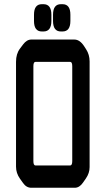

<svg xmlns="http://www.w3.org/2000/svg" viewBox="-20 -887 476 907"><path d="M127.9 -700.2H331.1Q357.4 -700.2 377.9 -668L386.7 -654.3Q403.3 -628.9 403.3 -596.7V-97.7Q403.3 -69.3 385.7 -43.9L372.1 -24.4Q355.5 0 333 0H127.9Q104.5 0 88.9 -22.5L74.2 -43Q55.7 -69.3 55.7 -99.6V-594.7Q55.7 -632.8 74.2 -657.2L88.9 -676.8Q106.4 -700.2 127.9 -700.2ZM321.3 -126V-574.2Q321.3 -594.7 311.5 -594.7H147.5Q137.7 -594.7 137.7 -574.2V-126Q137.7 -105.5 147.5 -105.5H311.5Q321.3 -105.5 321.3 -126ZM275.4 -867.2Q312.5 -867.2 312.5 -817.4V-788.1Q312.5 -738.3 275.4 -738.3H267.6Q230.5 -738.3 230.5 -788.1V-817.4Q230.5 -867.2 267.6 -867.2ZM185.5 -867.2Q222.7 -867.2 222.7 -817.4V-788.1Q222.7 -738.3 185.5 -738.3H177.7Q140.6 -738.3 140.6 -788.1V-817.4Q140.6 -867.2 177.7 -867.2Z"/></svg>

Font: Vancouver Drive
Style: Bold
Weight: 700
Designer: Valery Zaveryaev
Foundry: Cyreal (www.cyreal.org)
Version: Version 1.01